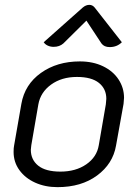

<svg xmlns="http://www.w3.org/2000/svg" viewBox="-20 -762 567 791"><path d="M36 -136Q36 -153 38 -162L68 -334Q82 -414 148.5 -461.5Q215 -509 309 -509Q363 -509 404.5 -489Q446 -469 468.5 -434.5Q491 -400 491 -359Q491 -352 489 -334L458 -162Q445 -87 380 -39Q315 9 217 9Q166 9 125 -9.5Q84 -28 60 -61Q36 -94 36 -136ZM387 -164 416 -332Q418 -348 418 -355Q418 -396 387.5 -420.5Q357 -445 297 -445Q234 -445 190.5 -413.5Q147 -382 138 -332L109 -164Q107 -150 107 -145Q107 -104 137.5 -79.5Q168 -55 229 -55Q292 -55 335.5 -85Q379 -115 387 -164ZM201 -569Q188 -569 177 -574Q166 -579 160 -588L321 -731Q334 -742 348 -742Q361 -742 370 -731L482 -588Q462 -568 432 -568Q409 -568 398 -583L336 -677L241 -583Q225 -569 201 -569Z"/></svg>

Font: K2D Light
Style: Italic
Weight: 300
Italic angle: -10°
Designer: Katatrad Aksorn Co.,Ltd.
Foundry: Cadson Demak Co.,Ltd.
Version: Version 1.000; ttfautohint (v1.6)